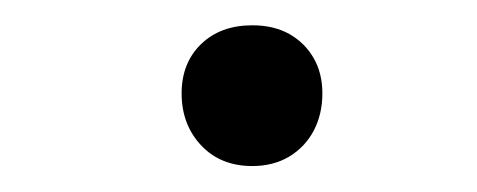

<svg xmlns="http://www.w3.org/2000/svg" viewBox="-20 -616 368 148"><path d="M174.5 -488Q150 -488 135 -504Q120 -520 120 -544Q120 -567.5 135 -582Q150 -596.5 174.5 -596.5Q191 -596.5 203 -589.8Q215 -583 221.8 -571.2Q228.5 -559.5 228.5 -544Q228.5 -528 221.8 -515.2Q215 -502.5 202.8 -495.2Q190.5 -488 174.5 -488Z"/></svg>

Font: Edu SA Hand Cursive
Style: Regular
Weight: 400
Designer: Tina and Corey Anderson, Eben Sorkin, Mirko Velimirovic
Foundry: Google for Education
Version: Version 2.000